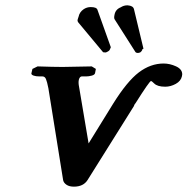

<svg xmlns="http://www.w3.org/2000/svg" viewBox="-20 -680 695 711"><path d="M290 -646Q301.8 -653.8 315.9 -653.8Q337.4 -653.8 340.8 -644L390.1 -505.9Q390.6 -505.4 389.6 -502.9L388.2 -500Q386.2 -493.2 380.9 -490.2Q374 -485.8 371.1 -485.8H369.1Q361.8 -485.8 360.8 -487.8L269 -598.1Q267.1 -602.1 267.1 -604Q267.1 -606.9 269 -612.3Q271 -617.7 271 -618.2Q274.4 -635.3 290 -646ZM426.8 -652.8Q438.5 -660.2 450.2 -660.2H453.1Q473.1 -658.7 476.1 -646L511.2 -500Q511.2 -499.5 510.3 -499L508.3 -498Q507.3 -497.6 506.8 -497.1Q506.8 -491.7 499 -485.8Q493.2 -483.9 490.2 -483.9Q484.9 -483.9 481.9 -486.8L404.8 -607.9Q401.4 -612.3 403.8 -624Q407.2 -645 426.8 -652.8ZM398.9 -295.9Q450.7 -378.9 494.1 -411.9Q537.6 -444.8 585.9 -444.8Q608.9 -444.8 631.8 -434.3Q654.8 -423.8 654.8 -404.8Q654.8 -403.8 654.3 -401.6Q653.8 -399.4 653.8 -397.9Q649.9 -379.9 630.9 -369.4Q611.8 -358.9 591.8 -358.9Q563 -358.9 550.8 -371.1Q542 -379.9 539.1 -379.9Q533.7 -379.9 481.9 -297.9Q480.5 -296.4 479.5 -294.9Q478.5 -293.5 477.5 -291.7Q476.6 -290 476.1 -289.1H477.1L304.2 -13.2Q288.6 11.2 253.9 11.2Q236.8 11.2 226.6 4.4Q216.3 -2.4 213.9 -12.2L159.2 -353Q154.3 -377.9 150.1 -387.5Q146 -397 137.2 -397H126Q112.8 -397 104.2 -400.1Q95.7 -403.3 96.2 -408.2L100.1 -424.8L119.1 -434.1Q178.7 -432.1 211.9 -432.1L319.8 -434.1L335 -424.8L332 -409.2Q330.6 -402.8 319.6 -399.9Q308.6 -397 298.8 -397H282.2Q274.9 -396 272 -384.8Q269.5 -374 272.9 -357.9L308.1 -148.9Z"/></svg>

Font: Linux Libertine G
Style: Bold Italic
Weight: 700
Italic angle: -11.5°
Designer: Philipp H. Poll
Foundry: Philipp H. Poll
Version: Version 4.1.0